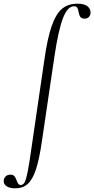

<svg xmlns="http://www.w3.org/2000/svg" viewBox="-112 -746 511 1041"><path d="M-92 236Q-92 221 -82 211Q-72 201 -56 201Q-41 201 -34 209Q-27 217 -22 232Q-17 245 -12.5 251Q-8 257 1 257Q14 257 22 241.5Q30 226 38.5 183Q47 140 60 47L128 -418Q145 -539 168.5 -605.5Q192 -672 225 -699Q258 -726 308 -726Q344 -726 361.5 -712.5Q379 -699 379 -678Q379 -664 370.5 -654.5Q362 -645 348 -645Q330 -645 323.5 -654.5Q317 -664 314 -681Q312 -696 307 -704Q302 -712 289 -712Q254 -712 229 -646.5Q204 -581 183 -439L115 21Q101 118 83 172.5Q65 227 38.5 251Q12 275 -29 275Q-60 275 -76 264Q-92 253 -92 236Z"/></svg>

Font: Cormorant Garamond
Style: Italic
Weight: 400
Italic angle: -10°
Designer: Christian Thalmann (Catharsis Fonts)
Foundry: Catharsis Fonts
Version: Version 4.000